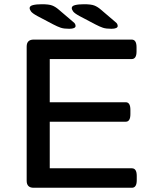

<svg xmlns="http://www.w3.org/2000/svg" viewBox="-20 -887 678 907"><path d="M139 0Q106 0 106 -33V-667Q106 -700 139 -700H602Q625 -700 625 -664V-644Q625 -608 602 -608H215V-404H574Q596 -404 596 -368V-348Q596 -312 574 -312H215V-92H603Q626 -92 626 -56V-36Q626 0 603 0ZM307 -751Q282 -751 267 -756Q252 -761 231 -772L157 -811Q133 -824 126.5 -833Q120 -842 120 -849Q120 -859 136 -863Q152 -867 178 -867Q211 -867 226.5 -861Q242 -855 257 -842L325 -784Q333 -778 335 -773Q337 -768 337 -764Q337 -758 329.5 -754.5Q322 -751 307 -751ZM506 -751Q481 -751 466 -756Q451 -761 430 -772L356 -811Q332 -824 325.5 -833Q319 -842 319 -849Q319 -859 335 -863Q351 -867 377 -867Q410 -867 425.5 -861Q441 -855 456 -842L524 -784Q532 -778 534 -773Q536 -768 536 -764Q536 -758 528.5 -754.5Q521 -751 506 -751Z"/></svg>

Font: Asap Expanded Medium
Style: Regular
Weight: 500
Width: 7
Designer: Pablo Cosgaya
Foundry: Omnibus-Type
Version: Version 3.001